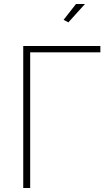

<svg xmlns="http://www.w3.org/2000/svg" viewBox="-20 -940 543 960"><path d="M321.8 -828.1 297.9 -840.8 359.9 -919.9H404.8ZM96.2 0V-710H481.9V-678.2H130.9V0Z"/></svg>

Font: Rawline ExtraLight
Style: Regular
Weight: 275
Designer: Matt McInerney, Pablo Impallari, Rodrigo Fuenzalida
Foundry: Matt McInerney, Pablo Impallari, Rodrigo Fuenzalida
Version: Version 4.020;PS 004.020;hotconv 1.0.88;makeotf.lib2.5.64775